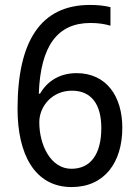

<svg xmlns="http://www.w3.org/2000/svg" viewBox="-20 -811 560 777"><path d="M270 -54C403 -54 475 -154 475 -294C475 -422 410 -515 290 -515C224 -515 173 -485 142 -432H137C144 -626 213 -718 346 -718C377 -718 404 -714 427 -707V-782C404 -788 376 -791 344 -791C145 -791 51 -645 51 -370C51 -189 119 -54 270 -54ZM269 -128C184 -128 139 -226 139 -316C139 -381 191 -444 271 -444C349 -444 390 -390 390 -293C390 -186 346 -128 269 -128Z"/></svg>

Font: Noto Sans Malayalam UI SemiCondensed
Style: Regular
Weight: 400
Width: 4
Designer: Jelle Bosma - Monotype Design Team
Foundry: Monotype Imaging Inc.
Version: Version 2.104